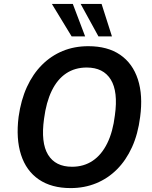

<svg xmlns="http://www.w3.org/2000/svg" viewBox="-20 -951 778 981"><path d="M341 10Q243 10 178.5 -34Q114 -78 87.5 -160Q61 -242 75 -354Q87 -440 117.5 -506.5Q148 -573 194.5 -619.5Q241 -666 300.5 -690.5Q360 -715 431 -715Q530 -715 594 -671Q658 -627 684.5 -545.5Q711 -464 696 -353Q685 -266 654.5 -199Q624 -132 577.5 -85.5Q531 -39 471 -14.5Q411 10 341 10ZM348 -99Q408 -99 453.5 -129.5Q499 -160 528 -219Q557 -278 567 -362Q584 -483 546 -544.5Q508 -606 423 -606Q363 -606 318 -576Q273 -546 244.5 -487.5Q216 -429 205 -344Q188 -222 225.5 -160.5Q263 -99 348 -99ZM483 -765 392 -931H499L552 -765ZM346 -765 245 -931H352L415 -765Z"/></svg>

Font: Nunito Sans 10pt SemiCondensed
Style: Bold Italic
Weight: 700
Width: 4
Italic angle: -9°
Designer: Vernon Adams
Foundry: Vernon Adams
Version: Version 3.101;gftools[0.9.27]